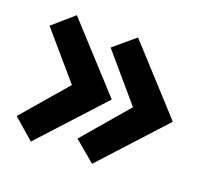

<svg xmlns="http://www.w3.org/2000/svg" viewBox="-97 -640 794 749"><g transform="rotate(20 300.0 -266.0)"><path d="M101 -4 15 -78.5 176 -266 15 -453.5 101 -528.5 341.5 -266ZM355 -4 268 -77 429.5 -266 268 -455 355 -528.5 595 -266Z"/></g></svg>

Font: Google Sans Code
Style: Regular
Weight: 400
Monospace: yes
Designer: Google Sans Code Authors
Foundry: Google LLC
Version: Version 6.000